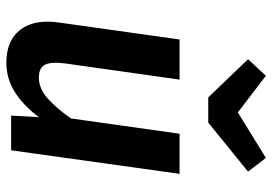

<svg xmlns="http://www.w3.org/2000/svg" viewBox="-146 -694 855 603"><g transform="rotate(90 281.5 -392.5)"><path d="M48 -115Q48 -133 51 -152L104 -529H230L179 -168Q177 -148 177 -140Q177 -111 188.5 -99Q200 -87 223 -87Q258 -87 289 -114.5Q320 -142 352 -188L400 -529H526L452 0H343L348 -87Q311 -38 269 -11.5Q227 15 177 15Q115 15 81.5 -19.5Q48 -54 48 -115ZM519 -744 365 -619H286L166 -744L218 -800L333 -712L476 -800Z"/></g></svg>

Font: FiraGO Medium
Style: Italic
Weight: 500
Italic angle: -8°
Designer: bBox Type GmbH
Foundry: bBox Type GmbH
Version: Version 1.001